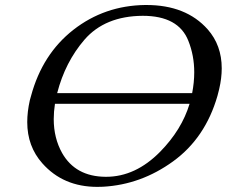

<svg xmlns="http://www.w3.org/2000/svg" viewBox="-20 -726 902 764"><path d="M557.6 -706.1H562.5Q720.2 -706.1 806.2 -609.4Q862.3 -545.9 862.3 -454.1Q862.3 -415 852.1 -371.1Q849.1 -357.9 845.2 -344.2Q796.9 -176.8 668.9 -84Q541 8.8 389.6 17.1Q378.4 17.6 367.2 17.6Q231.4 17.6 148.4 -76.2Q88.4 -143.6 88.4 -240.2Q88.4 -280.8 98.6 -326.7Q100.6 -335.4 103.5 -344.2Q148.4 -510.7 272 -607.4Q396 -704.1 557.6 -706.1ZM547.9 -663.1Q397.9 -662.1 316.4 -568.4Q239.3 -479 207.5 -355.5H744.6Q752.9 -398.4 752.9 -438.5Q752.9 -504.9 729.5 -563.5Q690.4 -663.1 547.9 -663.1ZM198.7 -313Q193.8 -281.2 193.8 -252Q193.8 -176.8 227.1 -117.2Q280.3 -23.4 399.9 -22.5H402.3Q519 -22.5 617.2 -122.1Q703.1 -209.5 734.4 -313Z"/></svg>

Font: Caudex
Style: Italic
Weight: 400
Italic angle: -13°
Version: Version 1.04